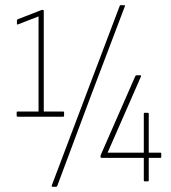

<svg xmlns="http://www.w3.org/2000/svg" viewBox="-20 -696 658 737"><path d="M48 -248Q44 -248 44 -252V-265Q44 -268 48 -268H128V-633L48 -602Q45 -601 45 -604V-616Q45 -620 48 -622L138 -657Q141 -658 141.5 -658Q142 -658 143 -658H144Q148 -658 148 -654V-268H222Q226 -268 226 -265V-252Q226 -248 222 -248ZM182 21Q180 21 179 19.5Q178 18 179 15L311 -334L439 -672Q440 -676 444 -676H457Q459 -676 459.5 -675Q460 -674 459 -671L330 -331L200 17Q199 21 194 21ZM535 0Q532 0 532 -4V-90H370Q366 -90 366 -94V-97Q366 -99 366.5 -100.5Q367 -102 368 -104L499 -403Q501 -407 504 -407H518Q520 -407 521 -406Q522 -405 521 -402L393 -110H532V-259Q532 -263 534 -263H547Q551 -263 551 -259V-110H596Q599 -110 599 -107V-94Q599 -90 596 -90H551V-4Q551 0 548 0Z"/></svg>

Font: Sofia Sans Condensed Thin
Style: Regular
Weight: 250
Version: Version 4.100